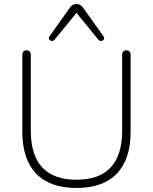

<svg xmlns="http://www.w3.org/2000/svg" viewBox="-20 -926 760 954"><path d="M91 -271V-654Q91 -664 96.5 -670Q102 -676 112 -676Q122 -676 127.5 -670Q133 -664 133 -654V-277Q133 -155 190 -94Q247 -33 360 -33Q473 -33 530 -94Q587 -155 587 -277V-654Q587 -664 592.5 -670Q598 -676 608 -676Q618 -676 623.5 -670Q629 -664 629 -654V-271Q629 -135 560.5 -63.5Q492 8 360 8Q228 8 159.5 -63.5Q91 -135 91 -271ZM227 -747 328 -889Q340 -906 360 -906Q380 -906 392 -889L493 -747Q500 -738 496 -730.5Q492 -723 483 -722.5Q474 -722 467 -731L360 -862L253 -731Q246 -722 237 -722.5Q228 -723 224 -730.5Q220 -738 227 -747Z"/></svg>

Font: SN Pro Thin
Style: Regular
Weight: 200
Designer: Tobias Whetton
Foundry: Supernotes
Version: Version 1.003;Glyphs 3.3 (3324)